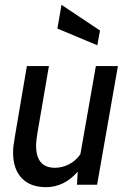

<svg xmlns="http://www.w3.org/2000/svg" viewBox="-20 -763 534 793"><path d="M34 -134Q34 -158 42 -202L91 -490H182L135 -216Q129 -181 129 -162Q129 -70 207 -70Q237 -70 264.5 -84Q292 -98 312 -126L376 -490H467L381 0H298L301 -54Q245 10 170 10Q105 10 69.5 -27.5Q34 -65 34 -134ZM217 -645 234 -743 393 -637 382 -576Z"/></svg>

Font: Cabin
Style: Italic
Weight: 400
Italic angle: -7°
Designer: Pablo Impallari
Foundry: Pablo Impallari. http://www.impallari.com Igino Marini. http://www.ikern.com
Version: Version 2.200